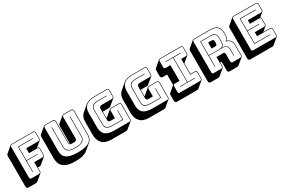

<svg xmlns="http://www.w3.org/2000/svg" viewBox="124 -2070 5234 3544"><g transform="rotate(-30 2741.0 -298.0)"><path d="M246 119H91Q67 119 56 108Q45 97 45 73V-575Q45 -588 48.5 -597Q52 -606 59 -612L188 -721Q193 -725 201.5 -727.5Q210 -730 220 -730H666Q690 -730 701 -719Q712 -708 712 -684V-565Q712 -552 708.5 -543Q705 -534 698 -528L586 -435Q609 -435 620 -424Q631 -413 631 -389V-269Q631 -256 627.5 -247Q624 -238 617 -232L487 -124Q483 -120 474.5 -117Q466 -114 456 -114H421V-36Q421 -23 417.5 -14Q414 -5 407 1L277 109Q273 113 264.5 116Q256 119 246 119ZM375 0Q394 0 402.5 -8.5Q411 -17 411 -36V-233H585Q604 -233 612.5 -241.5Q621 -250 621 -269V-389Q621 -408 612.5 -416.5Q604 -425 585 -425H411V-529H666Q685 -529 693.5 -537.5Q702 -546 702 -565V-684Q702 -703 693.5 -711.5Q685 -720 666 -720H220Q201 -720 192.5 -711.5Q184 -703 184 -684V-36Q184 -17 192.5 -8.5Q201 0 220 0ZM293 -90V-630H612V-620H303V-334H531V-324H303V-90Z M1077 134Q980 134 917.5 113.5Q855 93 820 59Q785 25 771.5 -19Q758 -63 758 -110V-575Q758 -588 761.5 -597Q765 -606 772 -612L901 -721Q906 -725 914.5 -727.5Q923 -730 933 -730H1090Q1114 -730 1125 -719Q1136 -708 1136 -684V-228Q1136 -219 1139 -211.5Q1142 -204 1152 -200V-575Q1152 -588 1155 -597Q1158 -606 1164 -611L1165 -612L1295 -721Q1300 -725 1308 -727.5Q1316 -730 1327 -730H1479Q1503 -730 1514 -719Q1525 -708 1525 -684V-189Q1525 -143 1512 -104Q1499 -65 1465 -37L1335 71Q1300 101 1238 117.5Q1176 134 1077 134ZM1515 -189V-684Q1515 -703 1506.5 -711.5Q1498 -720 1479 -720H1327Q1308 -720 1299.5 -711.5Q1291 -703 1291 -684V-228Q1291 -208 1276 -194.5Q1261 -181 1208 -181Q1156 -181 1141 -194.5Q1126 -208 1126 -228V-684Q1126 -703 1117.5 -711.5Q1109 -720 1090 -720H933Q914 -720 905.5 -711.5Q897 -703 897 -684V-189Q897 -143 910.5 -105.5Q924 -68 958.5 -41.5Q993 -15 1053 0Q1113 15 1206 15Q1299 15 1359 0Q1419 -15 1453.5 -41.5Q1488 -68 1501.5 -105.5Q1515 -143 1515 -189ZM1007 -630H1017V-213Q1017 -157 1056.5 -122.5Q1096 -88 1207 -88Q1318 -88 1358 -122.5Q1398 -157 1398 -213V-630H1408V-213Q1408 -153 1366 -115.5Q1324 -78 1207 -78Q1090 -78 1048.5 -115.5Q1007 -153 1007 -213Z M2169 119H1854Q1723 119 1660.5 51Q1598 -17 1598 -125V-407Q1598 -462 1614 -502Q1630 -542 1661 -569L1790 -678Q1821 -704 1869.5 -717Q1918 -730 1983 -730H2233Q2257 -730 2268 -719Q2279 -708 2279 -684V-563Q2279 -550 2275.5 -541Q2272 -532 2265 -526L2135 -418Q2131 -414 2122.5 -411Q2114 -408 2104 -408H1974V-264Q1975 -266 1977.5 -268.5Q1980 -271 1982 -273L2111 -382Q2116 -386 2124.5 -388.5Q2133 -391 2143 -391H2298Q2322 -391 2333 -380Q2344 -369 2344 -345V-36Q2344 -23 2340.5 -14Q2337 -5 2330 1L2200 109Q2196 113 2187.5 116Q2179 119 2169 119ZM2298 0Q2317 0 2325.5 -8.5Q2334 -17 2334 -36V-345Q2334 -364 2325.5 -372.5Q2317 -381 2298 -381H2143Q2124 -381 2115.5 -372.5Q2107 -364 2107 -345V-189H2010Q1987 -189 1975.5 -201Q1964 -213 1964 -238V-477Q1964 -502 1979 -514.5Q1994 -527 2025 -527H2233Q2252 -527 2260.5 -535.5Q2269 -544 2269 -563V-684Q2269 -703 2260.5 -711.5Q2252 -720 2233 -720H1983Q1858 -720 1797.5 -670Q1737 -620 1737 -516V-204Q1737 -100 1797.5 -50Q1858 0 1983 0ZM2026 -90Q1971 -90 1936 -97Q1901 -104 1881 -119.5Q1861 -135 1853.5 -159.5Q1846 -184 1846 -219V-499Q1846 -570 1878 -600Q1910 -630 2006 -630H2179V-620H2006Q1918 -620 1887 -592.5Q1856 -565 1856 -499V-219Q1856 -154 1890.5 -127Q1925 -100 2026 -100H2215V-291H2225V-90Z M2977 119H2662Q2531 119 2468.5 51Q2406 -17 2406 -125V-407Q2406 -462 2422 -502Q2438 -542 2469 -569L2598 -678Q2629 -704 2677.5 -717Q2726 -730 2791 -730H3041Q3065 -730 3076 -719Q3087 -708 3087 -684V-563Q3087 -550 3083.5 -541Q3080 -532 3073 -526L2943 -418Q2939 -414 2930.5 -411Q2922 -408 2912 -408H2782V-264Q2783 -266 2785.5 -268.5Q2788 -271 2790 -273L2919 -382Q2924 -386 2932.5 -388.5Q2941 -391 2951 -391H3106Q3130 -391 3141 -380Q3152 -369 3152 -345V-36Q3152 -23 3148.5 -14Q3145 -5 3138 1L3008 109Q3004 113 2995.5 116Q2987 119 2977 119ZM3106 0Q3125 0 3133.5 -8.5Q3142 -17 3142 -36V-345Q3142 -364 3133.5 -372.5Q3125 -381 3106 -381H2951Q2932 -381 2923.5 -372.5Q2915 -364 2915 -345V-189H2818Q2795 -189 2783.5 -201Q2772 -213 2772 -238V-477Q2772 -502 2787 -514.5Q2802 -527 2833 -527H3041Q3060 -527 3068.5 -535.5Q3077 -544 3077 -563V-684Q3077 -703 3068.5 -711.5Q3060 -720 3041 -720H2791Q2666 -720 2605.5 -670Q2545 -620 2545 -516V-204Q2545 -100 2605.5 -50Q2666 0 2791 0ZM2834 -90Q2779 -90 2744 -97Q2709 -104 2689 -119.5Q2669 -135 2661.5 -159.5Q2654 -184 2654 -219V-499Q2654 -570 2686 -600Q2718 -630 2814 -630H2987V-620H2814Q2726 -620 2695 -592.5Q2664 -565 2664 -499V-219Q2664 -154 2698.5 -127Q2733 -100 2834 -100H3023V-291H3033V-90Z M3681 119H3255Q3231 119 3220 108Q3209 97 3209 73V-46Q3209 -59 3212.5 -68Q3216 -77 3223 -83L3344 -185V-408H3255Q3231 -408 3220 -419Q3209 -430 3209 -454V-575Q3209 -588 3212.5 -597Q3216 -606 3223 -612L3352 -721Q3357 -725 3365.5 -727.5Q3374 -730 3384 -730H3810Q3834 -730 3845 -719Q3856 -708 3856 -684V-563Q3856 -550 3852.5 -541Q3849 -532 3842 -526L3723 -426V-201H3810Q3834 -201 3845 -190Q3856 -179 3856 -155V-36Q3856 -23 3852.5 -14Q3849 -5 3842 1L3712 109Q3708 113 3699.5 116Q3691 119 3681 119ZM3384 0H3810Q3829 0 3837.5 -8.5Q3846 -17 3846 -36V-155Q3846 -174 3837.5 -182.5Q3829 -191 3810 -191H3713V-527H3810Q3829 -527 3837.5 -535.5Q3846 -544 3846 -563V-684Q3846 -703 3837.5 -711.5Q3829 -720 3810 -720H3384Q3365 -720 3356.5 -711.5Q3348 -703 3348 -684V-563Q3348 -544 3356.5 -535.5Q3365 -527 3384 -527H3483V-191H3384Q3365 -191 3356.5 -182.5Q3348 -174 3348 -155V-36Q3348 -17 3356.5 -8.5Q3365 0 3384 0ZM3756 -90H3438V-100H3593V-620H3438V-630H3756V-620H3603V-100H3756Z M4405 -620H4187V-331H4405Q4467 -331 4488 -361Q4509 -391 4509 -446V-516Q4509 -562 4483.5 -591Q4458 -620 4405 -620ZM4295 -540H4370Q4396 -540 4405 -526.5Q4414 -513 4414 -493V-459Q4414 -439 4405 -425.5Q4396 -412 4370 -412H4295ZM4187 -90H4177V-630H4405Q4463 -630 4491 -597.5Q4519 -565 4519 -516V-447Q4519 -401 4507 -371.5Q4495 -342 4459 -331H4470Q4531 -331 4561 -303.5Q4591 -276 4591 -224V-90H4581V-224Q4581 -273 4554 -297.5Q4527 -322 4470 -322H4187ZM4259 0Q4278 0 4286.5 -8.5Q4295 -17 4295 -36V-232H4435Q4456 -232 4464.5 -221.5Q4473 -211 4473 -189V-36Q4473 -17 4481.5 -8.5Q4490 0 4509 0H4664Q4683 0 4691.5 -8.5Q4700 -17 4700 -36V-248Q4700 -311 4666.5 -349Q4633 -387 4579 -393Q4610 -406 4622.5 -435.5Q4635 -465 4635 -507V-553Q4635 -627 4592.5 -673.5Q4550 -720 4438 -720H4105Q4086 -720 4077.5 -711.5Q4069 -703 4069 -684V-36Q4069 -17 4077.5 -8.5Q4086 0 4105 0ZM4291 1 4161 109Q4157 113 4148.5 116Q4140 119 4130 119H3976Q3952 119 3941 108Q3930 97 3930 73V-575Q3930 -588 3933.5 -597Q3937 -606 3944 -612L4073 -721Q4078 -725 4086.5 -727.5Q4095 -730 4105 -730H4438Q4557 -730 4601 -680.5Q4645 -631 4645 -553V-507Q4645 -470 4636 -442.5Q4627 -415 4607 -398H4606Q4653 -385 4681.5 -346Q4710 -307 4710 -248V-36Q4710 -23 4706.5 -14Q4703 -5 4696 1L4566 109Q4562 113 4553.5 116Q4545 119 4535 119H4380Q4356 119 4345 108Q4334 97 4334 73V-80Q4334 -96 4328 -104.5Q4322 -113 4306 -113H4305V-36Q4305 -23 4301.5 -14Q4298 -5 4291 1Z M5283 119H4819Q4795 119 4784 108Q4773 97 4773 73V-575Q4773 -588 4776.5 -597Q4780 -606 4787 -612L4916 -721Q4921 -725 4929.5 -727.5Q4938 -730 4948 -730H5412Q5436 -730 5447 -719Q5458 -708 5458 -684V-567Q5458 -554 5454.5 -545Q5451 -536 5444 -530L5358 -459Q5368 -454 5372.5 -444Q5377 -434 5377 -418V-311Q5377 -298 5373.5 -289Q5370 -280 5363 -274L5274 -199H5412Q5436 -199 5447 -188Q5458 -177 5458 -153V-36Q5458 -23 5454.5 -14Q5451 -5 5444 1L5314 109Q5310 113 5301.5 116Q5293 119 5283 119ZM5412 0Q5431 0 5439.5 -8.5Q5448 -17 5448 -36V-153Q5448 -172 5439.5 -180.5Q5431 -189 5412 -189H5136V-275H5331Q5350 -275 5358.5 -283.5Q5367 -292 5367 -311V-418Q5367 -437 5358.5 -445.5Q5350 -454 5331 -454H5136V-531H5412Q5431 -531 5439.5 -539.5Q5448 -548 5448 -567V-684Q5448 -703 5439.5 -711.5Q5431 -720 5412 -720H4948Q4929 -720 4920.5 -711.5Q4912 -703 4912 -684V-36Q4912 -17 4920.5 -8.5Q4929 0 4948 0ZM5358 -100V-90H5021V-630H5358V-620H5031V-369H5277V-359H5031V-100Z"/></g></svg>

Font: Bungee Shade
Style: Regular
Weight: 400
Designer: David Jonathan Ross
Foundry: David Jonathan Ross
Version: Version 1.000;PS 1.0;hotconv 1.0.72;makeotf.lib2.5.5900